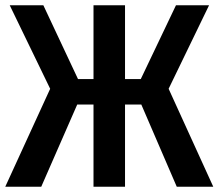

<svg xmlns="http://www.w3.org/2000/svg" viewBox="-22 -711 832 731"><path d="M774 -691 620 -373 790 0H651L516 -313H454V0H334V-313H272L135 0H-2L169 -373L15 -691H143L275 -410H334V-691H454V-410H514L648 -691Z"/></svg>

Font: Fira Sans Condensed Medium
Style: Regular
Weight: 500
Width: 3
Designer: Carrois Corporate & Edenspiekermann AG
Foundry: Carrois Corporate GbR & Edenspiekermann AG
Version: Version 4.203;PS 004.203;hotconv 1.0.88;makeotf.lib2.5.64775